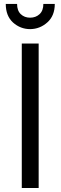

<svg xmlns="http://www.w3.org/2000/svg" viewBox="-20 -940 304 960"><path d="M130.9 -794.4Q82 -794.4 44.9 -827.6Q8.8 -860.8 8.8 -920.4H65.4Q65.4 -886.7 84 -869.1Q102.5 -851.6 130.4 -851.6Q158.7 -851.6 177.7 -869.1Q196.8 -886.7 196.8 -920.4H253.9Q253.9 -861.3 216.8 -828.1Q179.7 -794.9 130.9 -794.4ZM173.3 0H88.9V-722.2H173.3Z"/></svg>

Font: Oxygen-Regular
Style: Regular
Weight: 400
Designer: Vernon Adams
Foundry: Vernon Adams
Version: Version Release 0.2.3 webfont; ttfautohint (v0.93.3-1d66) -l